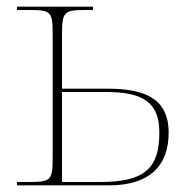

<svg xmlns="http://www.w3.org/2000/svg" viewBox="-20 -556 583 576"><path d="M31 0H308C428 0 486 -58 486 -158C486 -266 406 -290 301 -290H166V-452C166 -521 172 -526 237 -526H259V-536H31V-526H66C134 -526 138 -521 138 -452V-84C138 -14 133 -10 64 -10H31ZM281 -10H166V-280H298C412 -280 458 -247 458 -158C458 -52 415 -10 281 -10Z"/></svg>

Font: Noto Serif Display Thin
Style: Regular
Weight: 100
Designer: Monotype Design Team
Foundry: Monotype Imaging Inc.
Version: Version 2.009